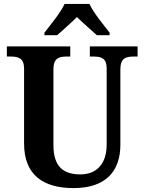

<svg xmlns="http://www.w3.org/2000/svg" viewBox="-20 -951 738 981"><path d="M207 -784V-771H272C298 -795 345 -835 373 -864C401 -836 450 -794 475 -771H540V-784C511 -822 457 -886 437 -931H310C290 -886 236 -822 207 -784ZM356 10C522 10 595 -78 595 -211V-597C595 -654 624 -662 662 -662H683V-714H439V-662H459C497 -662 525 -654 525 -601V-213C525 -112 472 -60 391 -60C306 -60 253 -97 253 -210V-597C253 -654 282 -662 319 -662H339V-714H15V-662H36C73 -662 103 -654 103 -601V-218C103 -54 204 10 356 10Z"/></svg>

Font: Noto Serif Hebrew SemiCondensed
Style: Bold
Weight: 700
Width: 4
Designer: Monotype Design Team
Foundry: Monotype Imaging Inc.
Version: Version 2.004